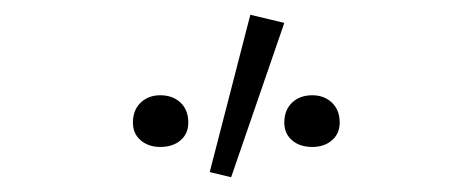

<svg xmlns="http://www.w3.org/2000/svg" viewBox="-20 -801 640 260"><path d="M197 -602Q181 -602 170.5 -611Q160 -620 160 -635Q160 -652 170.5 -662Q181 -672 197 -672Q214 -672 224.5 -662Q235 -652 235 -635Q235 -620 224.5 -611Q214 -602 197 -602ZM264 -568 319 -781 365 -770 293 -561ZM403 -602Q386 -602 375.5 -611Q365 -620 365 -635Q365 -652 375.5 -662Q386 -672 403 -672Q419 -672 429.5 -662Q440 -652 440 -635Q440 -620 429.5 -611Q419 -602 403 -602Z"/></svg>

Font: Source Code Pro Light
Style: Regular
Weight: 300
Monospace: yes
Designer: Paul D. Hunt, Teo Tuominen
Foundry: Adobe Systems Incorporated
Version: Version 2.030;PS 1.000;hotconv 16.6.51;makeotf.lib2.5.65220